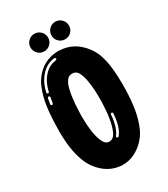

<svg xmlns="http://www.w3.org/2000/svg" viewBox="-240 -1122 1080 1231"><g transform="rotate(-30 300.0 -506.0)"><path d="M296 0H286.6Q212.9 -5.9 160.1 -51.5Q107.4 -97 83.7 -159.4Q63.4 -211.4 55.7 -269.3Q48 -327.2 48 -389.6L49 -430.2Q50 -503 59.2 -570Q68.3 -637.1 93.1 -696.5Q118.3 -758.4 174.8 -801Q229.2 -838.6 299 -839.6Q305.9 -839.6 312.9 -838.6Q388.1 -833.7 442.6 -787.4Q497 -741.1 520.8 -678.2Q538.6 -627.2 544.8 -571.5Q551 -515.8 551 -456.9L550.5 -408.9Q549 -335.1 538.1 -267.6Q527.2 -200 501 -141.1Q483.7 -103 453.2 -71.3Q422.8 -39.6 382.7 -19.8Q342.6 0 296 0ZM108.4 -636.6Q111.9 -636.6 114.1 -638.6Q116.3 -640.6 116.8 -643.6Q130.7 -706.4 168.1 -748.3Q205.4 -790.1 255.9 -795Q259.4 -796 261.9 -798.3Q264.4 -800.5 264.4 -804Q264.4 -807.4 261.6 -809.9Q258.9 -812.4 255.4 -812.4H255Q196.5 -805.9 155.7 -760.1Q114.9 -714.4 100.5 -647V-645Q100.5 -642.6 102.2 -640.1Q104 -637.6 106.9 -636.6ZM295 -172.3Q309.4 -172.3 321.8 -181.7Q334.2 -191.1 344.1 -212.9Q373.8 -278.7 378.2 -413.4L378.7 -446.5Q378.7 -556.9 358.4 -618.8Q347.5 -649.5 334.7 -659.7Q321.8 -669.8 304 -669.8Q285.6 -669.8 273.5 -659.7Q261.4 -649.5 251 -627.7Q225.2 -563.4 221.3 -425.7L220.8 -399Q220.8 -287.1 244.1 -221.8Q256.4 -190.6 268.6 -181.4Q280.7 -172.3 295 -172.3ZM93.6 -559.4Q96.5 -559.4 98.8 -561.9Q101 -564.4 102 -566.8Q105 -586.6 108.9 -606.9V-609.4Q108.9 -612.4 106.4 -615.1Q104 -617.8 100 -617.8Q97 -617.8 95 -615.6Q93.1 -613.4 91.6 -610.4Q87.6 -590.1 84.7 -569.3V-568.3Q84.7 -565.3 86.6 -562.6Q88.6 -559.9 92.6 -559.4ZM355.4 -168.8Q358.9 -168.8 361.9 -171.8Q383.2 -198 393.6 -236.6Q404 -275.2 406.4 -316.3V-317.8Q406.4 -321.3 404.2 -323.5Q402 -325.7 399 -325.7H397.5Q394.1 -325.7 391.8 -323.5Q389.6 -321.3 389.6 -317.8Q387.1 -277.7 376.7 -241.6Q366.3 -205.4 349 -183.2Q346.5 -180.7 346.5 -177.2Q346.5 -173.8 349.5 -170.8Q352.5 -168.8 355.4 -168.8ZM222.3 -1011.9Q249 -1011.9 268.1 -992.8Q287.1 -973.8 287.1 -947Q287.1 -919.8 268.1 -901Q249 -882.2 222.3 -882.2Q195 -882.2 176.2 -901Q157.4 -919.8 157.4 -947Q157.4 -973.8 176.2 -992.8Q195 -1011.9 222.3 -1011.9ZM377.2 -1011.9Q404 -1011.9 422.8 -992.8Q441.6 -973.8 441.6 -947Q441.6 -919.8 422.8 -901Q404 -882.2 377.2 -882.2Q350.5 -882.2 331.4 -901Q312.4 -919.8 312.4 -947Q312.4 -973.8 331.4 -992.8Q350.5 -1011.9 377.2 -1011.9Z"/></g></svg>

Font: AKL FREE 002
Style: Regular
Weight: 400
Designer: AKL
Foundry: AKL
Version: Version 1.00;August 17, 2024;FontCreator 13.0.0.2675 64-bit